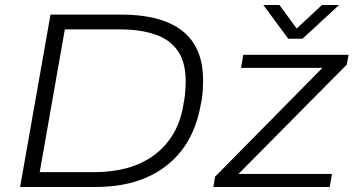

<svg xmlns="http://www.w3.org/2000/svg" viewBox="-20 -744 1414 764"><path d="M60 0 181 -686H462Q622 -686 705 -621.5Q788 -557 788 -425Q788 -399 786 -373Q784 -347 778 -323Q758 -216 702 -144.5Q646 -73 560 -36.5Q474 0 361 0ZM138 -59H356Q426 -59 486 -75.5Q546 -92 593 -126.5Q640 -161 670.5 -213Q701 -265 711 -335Q715 -354 716 -368Q717 -382 718 -395Q719 -408 719 -420Q719 -496 687.5 -541.5Q656 -587 597 -607Q538 -627 458 -627H238ZM829 0 836 -41 1263 -474H939L948 -526H1367L1360 -487L929 -52H1301L1292 0ZM1329 -724 1184 -590H1127L1028 -724H1092L1172 -615H1144L1261 -724Z"/></svg>

Font: Archivo SemiExpanded ExtraLight
Style: Italic
Weight: 250
Width: 6
Italic angle: -10°
Designer: Hector Gatti
Foundry: Omnibus-Type
Version: Version 2.001